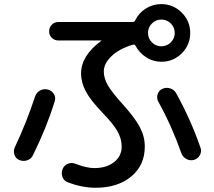

<svg xmlns="http://www.w3.org/2000/svg" viewBox="-20 -847 1040 933"><path d="M810.1 -732.9Q791 -752 764.2 -752Q737.3 -752 718.3 -732.9Q699.2 -713.9 699.2 -687Q699.2 -660.2 718.3 -641.1Q737.3 -622.1 764.2 -622.1Q791 -622.1 810.1 -641.1Q829.1 -660.2 829.1 -687Q829.1 -713.9 810.1 -732.9ZM626 -629.9Q559.6 -610.4 522 -574.2Q484.4 -538.1 484.4 -500Q484.4 -466.8 504.4 -432.1Q524.4 -397.5 575.2 -341.8Q635.7 -274.4 659.7 -229Q683.6 -183.6 683.6 -134.8Q683.6 -43.9 617.7 10.7Q551.8 65.4 444.3 65.4Q379.9 65.4 309.6 39.1Q291 32.2 283.7 13.2Q276.4 -5.9 284.2 -25.4Q291 -43 309.1 -50.8Q327.1 -58.6 344.7 -51.8Q403.3 -29.3 439.5 -30.3Q497.1 -30.3 534.2 -59.1Q571.3 -87.9 571.3 -134.8Q571.3 -170.9 552.2 -206.5Q533.2 -242.2 477.1 -300.3Q420.9 -358.4 397.5 -401.9Q374 -445.3 374 -490.2Q374 -576.2 471.7 -648.4Q472.7 -648.4 472.7 -649.4Q472.7 -650.4 470.7 -650.4H263.7Q245.1 -650.4 231.9 -663.1Q218.8 -675.8 218.8 -694.8Q218.8 -713.9 231.9 -727.1Q245.1 -740.2 263.7 -740.2H626Q632.8 -740.2 636.7 -747.1Q653.3 -783.2 688 -805.2Q722.7 -827.1 763.7 -827.1Q821.3 -827.1 862.8 -786.1Q904.3 -745.1 904.3 -687Q904.3 -628.9 863.3 -587.9Q822.3 -546.9 763.7 -546.9Q723.6 -546.9 689.9 -568.8Q656.2 -590.8 637.7 -626Q634.8 -631.8 626 -629.9ZM768.6 -415Q787.1 -423.8 807.1 -417.5Q827.1 -411.1 836.9 -392.6Q908.2 -262.7 954.1 -129.9Q960.9 -111.3 951.7 -93.8Q942.4 -76.2 923.3 -70.3Q904.3 -64.5 886.2 -74.2Q868.2 -84 861.3 -102.5Q814.5 -235.4 750 -351.6Q740.2 -368.2 745.6 -387.7Q751 -407.2 768.6 -415ZM74.2 -69.3Q56.6 -76.2 50.3 -94.7Q43.9 -113.3 51.8 -130.9Q107.4 -248 150.4 -377.9Q156.2 -396.5 173.8 -406.7Q191.4 -417 211.4 -412.1Q231.4 -407.2 241.7 -390.6Q252 -374 246.1 -355.5Q206.1 -225.6 139.6 -91.8Q130.9 -74.2 111.8 -67.9Q92.8 -61.5 74.2 -69.3Z"/></svg>

Font: Rounded Mgen+ 1mn medium
Style: Regular
Weight: 500
Designer: [Source Han Sans]
Ryoko NISHIZUKA  (kana & ideographs); Paul D. Hunt (Latin, Greek & Cyrillic); Wenlong ZHANG  (bopomofo
Version: Version 1.059.20150602